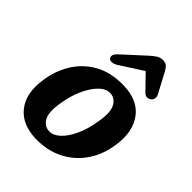

<svg xmlns="http://www.w3.org/2000/svg" viewBox="-197 -790 910 910"><g transform="rotate(45 258.0 -334.5)"><path d="M315.5 -463Q412 -460.5 456.8 -400.5Q501.5 -340.5 489 -246Q479.5 -167.5 440.2 -109Q401 -50.5 338.8 -19Q276.5 12.5 197.5 10.5Q104 7.5 58.2 -51Q12.5 -109.5 26.5 -206.5Q35.5 -278 71 -337Q106.5 -396 167.8 -430.5Q229 -465 315.5 -463ZM218.5 -59.5Q245.5 -58.5 272.2 -82.8Q299 -107 320.2 -152.8Q341.5 -198.5 351 -260Q363 -328 346 -359.5Q329 -391 297 -392.5Q267.5 -394 239.8 -366.2Q212 -338.5 191.5 -291.8Q171 -245 162.5 -189Q151.5 -122.5 168.5 -91.8Q185.5 -61 218.5 -59.5ZM224.5 -510.5Q209 -501 196.8 -501Q184.5 -501 179 -508Q166.5 -524.5 192 -548.5L298 -645.5Q315.5 -661.5 329.8 -670.8Q344 -680 361.5 -680Q379.5 -680 389.2 -671Q399 -662 407.5 -645.5L460 -547Q466 -535 463.2 -524.2Q460.5 -513.5 453.5 -508Q431.5 -492.5 412 -511.5L340.5 -585Z"/></g></svg>

Font: Fraunces 72pt S100 SemiBold
Style: Italic
Weight: 600
Italic angle: -16°
Version: Version 1.000; ttfautohint (v1.8.3)